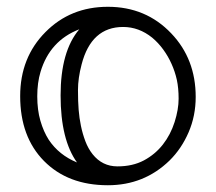

<svg xmlns="http://www.w3.org/2000/svg" viewBox="-20 -527 641 571"><path d="M215.8 -439.9Q128.4 -406.2 100.6 -313.5Q90.8 -281.2 90.8 -240.7Q90.8 -200.2 100.1 -168Q109.4 -135.7 125 -111.3Q155.3 -65.9 209 -43.9Q160.2 -111.8 160.2 -243.2Q160.2 -374.5 215.8 -439.9ZM432.6 -415Q393.1 -446.8 346.2 -446.8Q251.5 -446.8 222.7 -335.4Q211.9 -294.4 211.9 -259.5Q211.9 -224.6 213.9 -200.4Q215.8 -176.3 220.7 -152.6Q225.6 -128.9 233.9 -106.9Q242.2 -85 255.4 -68.4Q284.2 -32.2 329.3 -32.2Q374.5 -32.2 408 -50Q441.4 -67.9 464.4 -97.2Q487.3 -126.5 499.3 -164.1Q511.2 -201.7 511.2 -233.4Q511.2 -265.1 505.9 -289.6Q500.5 -314 490.2 -336.9Q480 -359.9 465.3 -379.9Q450.7 -399.9 432.6 -415ZM562 -238.8Q562 -182.6 541 -133.8Q520 -85 484.4 -49.8Q408.7 23.9 300.8 23.9Q182.1 23.9 110.8 -48.3Q40 -120.1 40 -241.2Q40 -356 115.2 -431.6Q189.5 -506.8 300.8 -506.8Q414.1 -506.8 489.3 -427.7Q562 -351.6 562 -238.8Z"/></svg>

Font: Ribeye Marrow
Style: Regular
Weight: 400
Designer: Astigmatic (AOETI)
Foundry: Astigmatic (AOETI)
Version: Version 1.000